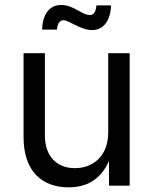

<svg xmlns="http://www.w3.org/2000/svg" viewBox="-20 -765 631 791"><path d="M262.2 6.8C334 6.8 393.6 -22.5 429.2 -102.1V0H514.2V-545.9H425.8V-218.8C425.8 -125.5 366.7 -72.3 288.6 -72.3C212.4 -72.3 165 -122.6 165 -206.5V-545.9H77.1V-199.2C77.1 -61 151.9 6.8 262.2 6.8ZM359.4 -641.1C407.2 -641.1 435.5 -681.2 437.5 -742.7H377.4C374 -714.4 366.2 -703.1 350.1 -703.1C317.4 -703.1 283.2 -744.6 232.4 -744.6C180.2 -744.6 155.3 -701.7 153.3 -643.1H214.8C215.8 -662.1 223.6 -681.6 240.7 -681.6C265.6 -681.6 311 -641.1 359.4 -641.1Z"/></svg>

Font: Raveo
Style: Regular
Weight: 400
Designer: Jakub Foglar, Rasmus Andersson (Inter)
Foundry: Jakubfoglar.com
Version: Version 1.100;Glyphs 3.2.3 (3260)